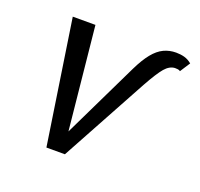

<svg xmlns="http://www.w3.org/2000/svg" viewBox="-84 -513 630 605"><g transform="rotate(20 231.5 -210.5)"><path d="M128 0 65 -416H141L181 -21L152 -22L299 -326Q316 -361 333 -382Q350 -403 369 -412Q388 -421 410 -421Q425 -421 438 -417.5Q451 -414 463 -404L441 -370Q438 -373 432 -373.5Q426 -374 423 -374Q405 -373 389.5 -355Q374 -337 348 -290L190 0Z"/></g></svg>

Font: Ysabeau Infant Medium
Style: Italic
Weight: 500
Italic angle: -12°
Designer: Christian Thalmann (Catharsis Fonts)
Version: Version 2.001;gftools[0.9.30]; featfreeze: ss01,ss02,lnum